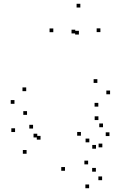

<svg xmlns="http://www.w3.org/2000/svg" viewBox="-20 -780 660 1027"><path d="M196.8 -33.1V-53.1H176.8V-33.1ZM156.8 -92.4V-112.4H136.8V-92.4ZM179.4 -44.8V-64.8H159.4V-44.8ZM382.6 -601.2V-621.2H362.6V-601.2ZM402 -595.2V-615.2H382V-595.2ZM412.8 -54.1V-74.1H392.8V-54.1ZM493.5 15.4V-4.6H473.5V15.4ZM565.5 -52.2V-72.2H545.5V-52.2ZM506.4 -137.8V-157.8H486.4V-137.8ZM530.9 -99.5V-119.5H510.9V-99.5ZM517 -608.3V-628.3H497V-608.3ZM409.7 -739.8V-759.8H389.7V-739.8ZM265.1 -607.8V-627.8H245.1V-607.8ZM60.6 -73.8V-93.8H40.6V-73.8ZM122.2 42.4V22.4H102.2V42.4ZM505.9 -209.7V-229.7H485.9V-209.7ZM568.8 -275.7V-295.7H548.8V-275.7ZM500.8 -336.5V-356.5H480.8V-336.5ZM120.2 -292.4V-312.4H100.2V-292.4ZM57.4 -224.7V-244.7H37.4V-224.7ZM124.6 -165.6V-185.6H104.6V-165.6ZM526.2 183.8V163.8H506.2V183.8ZM492.9 138.2V118.2H472.9V138.2ZM451.4 99.2V79.2H431.4V99.2ZM527.4 8.1V-11.9H507.4V8.1ZM457.8 -18.7V-38.7H437.8V-18.7ZM327.6 133.5V113.5H307.6V133.5ZM456.7 226.8V206.8H436.7V226.8Z"/></svg>

Font: Monaspace Radon Dots Var
Style: Regular
Weight: 400
Designer: Riley Cran and the Lettermatic Team
Version: Version 1.100 (Monaspace Radon Dots)